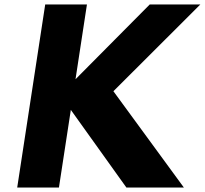

<svg xmlns="http://www.w3.org/2000/svg" viewBox="-20 -845 923 865"><path d="M808.5 0 490.9 -434 882.7 -825H654.7L320.2 -488L371.7 -825H183.7L57.5 0H245.5L299.1 -350L549.5 0Z"/></svg>

Font: Sztylet
Style: BdObl
Weight: 700
Foundry: Cannot Into Space Fonts, PlusOne Fonts
Version: Version 0.12